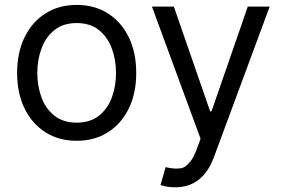

<svg xmlns="http://www.w3.org/2000/svg" viewBox="-20 -573 1174 797"><path d="M298.3 11.4Q224.4 11.4 168.9 -23.8Q113.3 -58.9 82.2 -122.2Q51.1 -185.4 51.1 -269.9Q51.1 -355.1 82.2 -418.7Q113.3 -482.2 168.9 -517.4Q224.4 -552.6 298.3 -552.6Q372.2 -552.6 427.7 -517.4Q483.3 -482.2 514.4 -418.7Q545.5 -355.1 545.5 -269.9Q545.5 -185.4 514.4 -122.2Q483.3 -58.9 427.7 -23.8Q372.2 11.4 298.3 11.4ZM707.4 204.5Q686.1 204.5 669.4 201.2Q652.7 197.8 646.3 194.6L667.6 120.7Q691.8 126.8 711.3 126.8Q716.6 126.8 730.8 125.5Q745 124.3 763.3 105.6Q781.6 87 796.9 45.5L812.5 2.8L610.8 -545.5H701.7L852.3 -110.8H858L1008.5 -545.5H1099.4L867.9 79.5Q821.4 204.5 707.4 204.5ZM298.3 -63.9Q354.4 -63.9 390.6 -92.7Q426.8 -121.4 444.2 -168.3Q461.6 -215.2 461.6 -269.9Q461.6 -324.6 444.2 -371.8Q426.8 -419 390.6 -448.2Q354.4 -477.3 298.3 -477.3Q242.2 -477.3 206 -448.2Q169.7 -419 152.3 -371.8Q134.9 -324.6 134.9 -269.9Q134.9 -215.2 152.3 -168.3Q169.7 -121.4 206 -92.7Q242.2 -63.9 298.3 -63.9Z"/></svg>

Font: Linik Sans
Style: Regular
Weight: 400
Designer: Rasmus Andersson (font), Marc Monis (original base), Kil Hyung-jin (Pretendard portions), Cristiano Sobral (main changes
Foundry: rsms
Version: Version 3.018;May 31, 2022;FontCreator 14.0.0.2814 64-bit; t